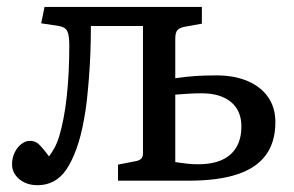

<svg xmlns="http://www.w3.org/2000/svg" viewBox="-20 -527 858 560"><path d="M89.8 13.2Q57.6 13.2 36.4 -4.4Q15.1 -22 15.1 -47.9Q15.1 -65.9 22.5 -81.5Q29.8 -97.2 42 -106.7Q54.2 -116.2 66.9 -116.2Q81.1 -116.2 91.1 -108.2Q101.1 -100.1 123 -70.8Q132.8 -84 140.4 -98.4Q147.9 -112.8 152.8 -129.9Q159.7 -152.8 165.3 -181.9Q170.9 -210.9 174.6 -244.4Q178.2 -277.8 180.2 -315.4Q182.1 -353 182.1 -395Q182.1 -424.8 176 -436.5Q169.9 -448.2 151.9 -451.2L100.1 -459L109.9 -506.8H568.8V-458L520 -449.2Q503.9 -446.3 497.6 -439.2Q491.2 -432.1 491.2 -414.1V-298.8Q524.4 -303.7 551.3 -305.4Q578.1 -307.1 611.8 -307.1Q663.6 -307.1 702.4 -290.5Q741.2 -273.9 762.2 -243.4Q783.2 -212.9 783.2 -170.9Q783.2 -112.8 755.6 -75Q728 -37.1 672.1 -18.6Q616.2 0 529.8 0H324.2V-46.9L372.1 -56.2Q385.3 -58.1 391.1 -63.5Q397 -68.8 397 -79.1V-451.2H245.1Q245.1 -412.1 243.7 -374Q242.2 -335.9 239.5 -301Q236.8 -266.1 233.4 -235.1Q230 -204.1 225.1 -179.2Q216.3 -129.4 203.1 -93.3Q189.9 -57.1 174.1 -33.4Q158.2 -9.8 137 1.7Q115.7 13.2 89.8 13.2ZM558.1 -47.9Q620.1 -47.9 652.1 -76.4Q684.1 -105 684.1 -158.2Q684.1 -204.1 653.6 -229.5Q623 -254.9 567.9 -254.9Q548.8 -254.9 533 -253.9Q517.1 -252.9 491.2 -251V-54.2Q510.3 -51.3 526.1 -49.6Q542 -47.9 558.1 -47.9Z"/></svg>

Font: Literata
Style: Regular
Weight: 400
Designer: Latin by Veronika Burian and Jose Scaglione. Greek by Irene Vlachou. Cyrillic by Vera Evstafieva.
Foundry: TypeTogether
Version: Version 3.002